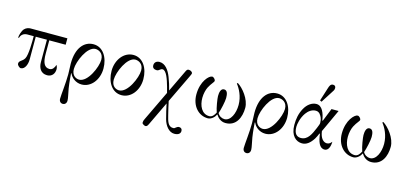

<svg xmlns="http://www.w3.org/2000/svg" viewBox="-79 -1322 4673 2195"><g transform="rotate(15 2258.0 -224.0)"><path d="M28 -318H38C46 -352 75 -380 120 -380H196C196 -317 196 -160 170 -113C146 -69 104 -69 104 -32C104 -21 110 -12 118 -4C126 4 138 12 146 12C194 12 220 -51 220 -111V-380H352V-114C352 -50 381 12 458 12C517 12 546 -32 546 -82C546 -99 540 -120 532 -130C522 -95 501 -64 467 -64C404 -64 380 -118 380 -222V-380H574V-456H138C115 -456 86 -447 66 -425C44 -400 28 -346 28 -318Z M736 -137C736 -225 819 -422 917 -422C948 -422 1012 -402 1012 -319C1012 -234 927 -34 825 -34C793 -34 736 -55 736 -137ZM672 232C672 268 696 282 716 282C736 282 760 268 760 232C760 202 745 147 736 92C725.1 25.4 718 -80 718 -80L723 -82C742 -34 796 12 866 12C978 12 1062 -96 1062 -228C1062 -360 994 -468 882 -468C770 -468 686 -372 686 -188C686 -180 690 -95 690 -62C690 44 672 184 672 232Z M1208 -137C1208 -225 1291 -422 1389 -422C1420 -422 1484 -402 1484 -319C1484 -234 1399 -34 1297 -34C1265 -34 1208 -55 1208 -137ZM1158 -228C1158 -96 1226 12 1338 12C1450 12 1534 -96 1534 -228C1534 -360 1466 -468 1354 -468C1242 -468 1158 -360 1158 -228Z M1602 -413C1602 -377 1629 -368 1656 -368C1666 -368 1680 -375 1692 -386C1698 -391 1708 -396 1716 -396C1764 -396 1795 -295 1817 -219L1836 -148L1666 208C1657 227 1654 234 1654 254C1654 267 1684 282 1694 282C1712 282 1719 270 1731 245L1862 -30C1875 27 1886 83 1904 147C1923 217 1972 282 2035 282C2082 282 2108 263 2108 230C2108 205 2092 193 2069 193C2057 193 2042 203 2036 208C2026 218 2020 222 2006 222C1943 222 1930 154 1915 96C1900 39 1889 -14 1878 -64L2036 -394C2046 -417 2053 -427 2053 -439C2053 -451 2031 -468 2008 -468C1991 -468 1984 -457 1977 -443L1852 -181C1840 -230 1825 -278 1805 -330C1777 -402 1732 -468 1662 -468C1625 -468 1602 -446 1602 -413Z M2164 -218C2164 -82 2250 12 2360 12C2404 12 2442 -29 2454 -58L2458 -56C2474 -29 2510 12 2570 12C2696 12 2744 -102 2744 -214C2744 -316 2652 -428 2588 -467L2579 -458C2616 -412 2662 -328 2662 -226C2662 -128 2620 -28 2546 -28C2516 -28 2481 -46 2465 -78C2481 -122 2504 -226 2504 -266C2504 -312 2496 -356 2456 -356C2416 -356 2408 -304 2408 -264C2408 -236 2424 -128 2443 -78C2427 -46 2404 -16 2370 -16C2280 -16 2240 -106 2240 -198C2240 -248 2253 -297.5 2268 -327C2296.6 -383.3 2327 -405 2327 -423C2327 -435 2307 -462 2287 -462C2251 -462 2164 -376 2164 -218Z M2910 -137C2910 -225 2993 -422 3091 -422C3122 -422 3186 -402 3186 -319C3186 -234 3101 -34 2999 -34C2967 -34 2910 -55 2910 -137ZM2846 232C2846 268 2870 282 2890 282C2910 282 2934 268 2934 232C2934 202 2919 147 2910 92C2899.1 25.4 2892 -80 2892 -80L2897 -82C2916 -34 2970 12 3040 12C3152 12 3236 -96 3236 -228C3236 -360 3168 -468 3056 -468C2944 -468 2860 -372 2860 -188C2860 -180 2864 -95 2864 -62C2864 44 2846 184 2846 232Z M3548 -518 3568 -508 3656 -646C3668 -664.9 3678 -675 3678 -699C3678 -718 3666 -730 3646 -730C3616 -730 3606.5 -702.9 3598 -676ZM3336 -172C3336 -44 3404 10 3474 10C3526 10 3567 -22 3606 -82C3617 -99 3631 -130 3639 -150H3645C3657 -60 3679 12 3742 12C3787 12 3806 -43 3806 -98C3792 -79 3773 -64 3749 -64C3709 -64 3670 -100 3659 -185L3680 -230L3784 -456H3700L3638 -301L3632 -303C3620 -384 3589 -468 3520 -468C3468 -468 3415 -433 3381 -369C3347 -306 3336 -242 3336 -172ZM3364 -157C3364 -188 3377 -264 3421 -326C3447 -362 3485 -392 3533 -392C3576 -392 3595 -354 3606 -329C3612 -315 3616 -298 3616 -270C3616 -257 3611 -243 3595 -205C3563 -129 3528 -46 3446 -46C3397 -46 3364 -76 3364 -157Z M3886 -218C3886 -82 3972 12 4082 12C4126 12 4164 -29 4176 -58L4180 -56C4196 -29 4232 12 4292 12C4418 12 4466 -102 4466 -214C4466 -316 4374 -428 4310 -467L4301 -458C4338 -412 4384 -328 4384 -226C4384 -128 4342 -28 4268 -28C4238 -28 4203 -46 4187 -78C4203 -122 4226 -226 4226 -266C4226 -312 4218 -356 4178 -356C4138 -356 4130 -304 4130 -264C4130 -236 4146 -128 4165 -78C4149 -46 4126 -16 4092 -16C4002 -16 3962 -106 3962 -198C3962 -248 3975 -297.5 3990 -327C4018.6 -383.3 4049 -405 4049 -423C4049 -435 4029 -462 4009 -462C3973 -462 3886 -376 3886 -218Z"/></g></svg>

Font: Old Standard
Style: Regular
Weight: 400
Designer: Alexey Kryukov <alexios@thessalonica.org.ru>
Version: Version 2.0